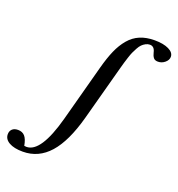

<svg xmlns="http://www.w3.org/2000/svg" viewBox="-435 -861 1144 1232"><g transform="rotate(20 136.5 -244.5)"><path d="M-142.1 236.3Q-201.7 236.3 -235.8 216.8Q-270 197.3 -270 163.6Q-270 141.6 -256.1 128.4Q-242.2 115.2 -216.8 115.2Q-187 115.2 -169.9 134.5Q-152.8 153.8 -145 197.8Q-137.7 199.2 -129.9 199.2Q-31.7 199.2 36.6 -53.2L140.6 -439.9Q160.2 -512.7 182.4 -563.2Q204.6 -613.8 236.3 -651.4Q268.1 -689 311 -707Q354 -725.1 410.2 -725.1Q470.7 -725.1 507.1 -707.3Q543.5 -689.5 543.5 -660.2Q543.5 -638.2 522.7 -620.6Q502 -603 475.6 -603Q454.1 -603 444.6 -615.7Q435.1 -628.4 430.2 -649.4Q421.9 -688 391.1 -688Q376.5 -688 362.5 -680.4Q348.6 -672.9 338.4 -662.6Q328.1 -652.3 317.9 -633.5Q307.6 -614.7 301 -600.1Q294.4 -585.4 286.4 -560.5Q278.3 -535.6 274.4 -522.2Q270.5 -508.8 263.7 -483.9L161.6 -106Q114.3 68.4 39.8 152.3Q-34.7 236.3 -142.1 236.3Z"/></g></svg>

Font: Elstob 10pt
Style: Bold Italic
Weight: 700
Italic angle: -20°
Designer: Peter S. Baker
Version: Version 1.015